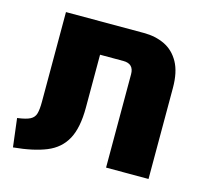

<svg xmlns="http://www.w3.org/2000/svg" viewBox="-91 -678 833 795"><g transform="rotate(15 325.5 -280.0)"><path d="M30 19 15 -103Q53 -108 70 -117Q87 -126 92 -144Q97 -162 97 -194V-579H431Q481 -579 520.5 -560Q560 -541 583 -499.5Q606 -458 606 -390V0H424V-400Q424 -445 379 -445H279V-218Q279 -132 252.5 -83Q226 -34 171 -11.5Q116 11 30 19Z"/></g></svg>

Font: Assistant ExtraBold
Style: Regular
Weight: 800
Designer: Hebrew By Ben Nathan, Latin by Paul Hunt
Version: Version 3.000